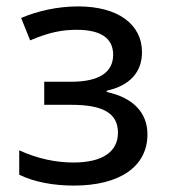

<svg xmlns="http://www.w3.org/2000/svg" viewBox="-20 -568 540 599"><path d="M210 11C355 11 440 -49 440 -149C440 -215 397 -263 313 -281V-285C386 -301 423 -344 423 -405C423 -493 347 -548 224 -548C160 -548 98 -534 46 -512L74 -442C135 -468 175 -475 219 -475C296 -475 333 -448 333 -397C333 -342 288 -313 203 -313H118V-241H203C301 -241 348 -215 348 -154C348 -94 299 -61 209 -61C154 -61 97 -73 40 -99V-23C86 0 148 11 210 11Z"/></svg>

Font: Noto Sans Mono ExtraCondensed
Style: Regular
Weight: 400
Width: 2
Designer: Monotype Design Team
Foundry: Monotype Imaging Inc.
Version: Version 2.014